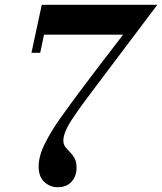

<svg xmlns="http://www.w3.org/2000/svg" viewBox="-20 -770 676 800"><path d="M141 -76Q141 -120 167.2 -172.2Q193.5 -224.5 233.2 -280.2Q273 -336 313 -389.5Q350.5 -440 399 -503.2Q447.5 -566.5 493 -625.5H163.5L147.5 -550H111L154 -750H635.5Q635.5 -750 617.5 -726Q599.5 -702 570 -663Q540.5 -624 505.2 -577Q470 -530 434.8 -483.5Q399.5 -437 371 -399Q319 -331 281.5 -274.8Q244 -218.5 244 -184.5Q244 -168.5 252.2 -157.8Q260.5 -147 271.5 -136.2Q282.5 -125.5 290.8 -110.5Q299 -95.5 299 -70.5Q299 -37 278.8 -13.5Q258.5 10 220 10Q188.5 10 164.8 -11.8Q141 -33.5 141 -76Z"/></svg>

Font: Bodoni* 06pt Medium
Style: Italic
Weight: 500
Italic angle: -13°
Version: Version 2.3